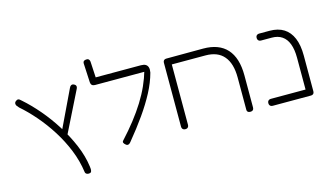

<svg xmlns="http://www.w3.org/2000/svg" viewBox="-98 -1065 2648 1546"><g transform="rotate(-15 1225.5 -292.5)"><path d="M485 153Q474 155 466 153Q458 151 453 146Q448 141 447 134Q434 38 397 -53.5Q360 -145 307.5 -228Q255 -311 194 -381.5Q133 -452 72 -505Q62 -515 56.5 -523Q51 -531 50 -538.5Q49 -546 51.5 -551.5Q54 -557 59 -561Q70 -570 77.5 -570.5Q85 -571 92.5 -565.5Q100 -560 108 -552Q172 -496 236 -421Q300 -346 354.5 -259.5Q409 -173 448 -81Q487 11 499 102Q501 114 501 123Q501 132 499.5 138Q498 144 494.5 148Q491 152 485 153ZM383 -177 337 -194 508 -552Q514 -565 521.5 -569.5Q529 -574 536.5 -573Q544 -572 551 -567Q558 -563 561 -557Q564 -551 563 -543.5Q562 -536 556 -525Z M825 6Q812 -4 808 -13.5Q804 -23 813 -32Q873 -97 923 -161Q973 -225 1012 -287.5Q1051 -350 1078.5 -411.5Q1106 -473 1123 -533L1165 -503Q1144 -425 1102 -345.5Q1060 -266 1000.5 -181.5Q941 -97 865 -5Q858 4 851 8Q844 12 837.5 11.5Q831 11 825 6ZM1165 -503 1123 -522H709Q693 -522 684 -530Q675 -538 674 -554L666 -713Q666 -722 669 -727.5Q672 -733 679.5 -736Q687 -739 698 -739Q706 -739 711 -735.5Q716 -732 719.5 -725Q723 -718 723 -707L730 -580H1107Q1132 -580 1146 -571.5Q1160 -563 1165 -546Q1170 -529 1165 -503Z M1320 10Q1311 10 1304.5 6.5Q1298 3 1294.5 -3.5Q1291 -10 1291 -19V-551Q1291 -560 1294.5 -566.5Q1298 -573 1304.5 -576Q1311 -579 1320 -579L1626 -580Q1691 -580 1740.5 -561.5Q1790 -543 1823.5 -506Q1857 -469 1874 -414Q1891 -359 1891 -286V-20Q1891 -10 1888 -3.5Q1885 3 1878.5 6.5Q1872 10 1863 10Q1854 10 1847.5 7.5Q1841 5 1837.5 -0.5Q1834 -6 1834 -13V-283Q1834 -342 1821 -386.5Q1808 -431 1782 -461.5Q1756 -492 1718 -507Q1680 -522 1629 -522H1349V-20Q1349 -10 1345.5 -3.5Q1342 3 1336 6.5Q1330 10 1320 10Z M2366 10Q2357 10 2350.5 7.5Q2344 5 2340.5 -0.5Q2337 -6 2337 -13V-313Q2337 -382 2319.5 -428.5Q2302 -475 2267.5 -498.5Q2233 -522 2182 -522H2094Q2084 -522 2077.5 -525.5Q2071 -529 2067.5 -535.5Q2064 -542 2064 -551Q2064 -561 2067.5 -567Q2071 -573 2077.5 -576.5Q2084 -580 2093 -580H2179Q2250 -580 2297.5 -550Q2345 -520 2369.5 -461.5Q2394 -403 2394 -316V-20Q2394 -10 2391 -3.5Q2388 3 2381.5 6.5Q2375 10 2366 10ZM2049 10Q2039 10 2032.5 6.5Q2026 3 2022.5 -3.5Q2019 -10 2019 -19Q2019 -29 2022.5 -35Q2026 -41 2032.5 -44.5Q2039 -48 2048 -48H2367L2366 10Z"/></g></svg>

Font: Fredoka SemiExpanded Light
Style: Regular
Weight: 300
Width: 6
Designer: Ben Nathan
Foundry: Milena B. Brandão, Ben Nathan
Version: Version 2.001